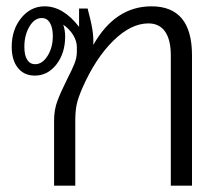

<svg xmlns="http://www.w3.org/2000/svg" viewBox="-20 -587 709 607"><path d="M587 -412V0H520V-412Q520 -461 502 -487Q484 -513 449 -513Q394 -513 338 -458Q282 -403 241 -310Q227 -278 222.5 -257Q218 -236 218 -206V0H151V-206Q151 -240 161.5 -268Q172 -296 192 -336Q208 -367 215.5 -386Q223 -405 223 -424V-438Q223 -457 211.5 -476Q200 -495 180 -509Q186 -491 186 -472Q186 -419 158.5 -383.5Q131 -348 90 -348Q56 -348 36.5 -372.5Q17 -397 17 -439Q17 -493 47 -530Q77 -567 121 -567Q180 -567 230 -502V-560H257Q268 -519 272 -494Q276 -469 275 -445Q344 -567 459 -567Q587 -567 587 -412ZM147 -473Q147 -499 138 -514.5Q129 -530 112 -530Q89 -530 73 -503Q57 -476 57 -439Q57 -412 66 -398Q75 -384 91 -384Q114 -384 130.5 -410.5Q147 -437 147 -473Z"/></svg>

Font: KoHo
Style: Regular
Weight: 400
Version: Version 1.000; ttfautohint (v1.6)